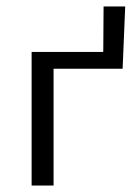

<svg xmlns="http://www.w3.org/2000/svg" viewBox="-20 -575 424 595"><path d="M368 -555 360 -362H146V0H78V-414H300L301 -555Z"/></svg>

Font: Ysabeau
Style: Regular
Weight: 400
Designer: Christian Thalmann (Catharsis Fonts)
Version: Version 0.003